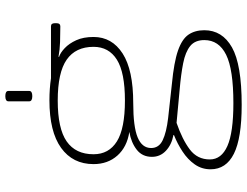

<svg xmlns="http://www.w3.org/2000/svg" viewBox="-126 -614 951 740"><g transform="rotate(-90 350.0 -243.5)"><path d="M316 212Q188 212 128 182Q68 152 68 92Q68 58 87 31Q106 4 136.5 -16Q167 -36 200 -49V-51Q163 -58 139.5 -80Q116 -102 116 -134Q116 -171 143.5 -192.5Q171 -214 212 -221Q154 -230 121 -267Q88 -304 88 -359Q88 -439 150.5 -484Q213 -529 334 -529Q379 -529 419 -523H619Q631 -523 631 -509V-501Q631 -487 619 -487Q589 -487 558.5 -488Q528 -489 502 -494L501 -492Q517 -487 535 -470Q553 -453 565.5 -425.5Q578 -398 578 -359Q578 -288 514.5 -247Q451 -206 323 -206Q232 -206 191 -189Q150 -172 150 -137Q150 -107 180 -92.5Q210 -78 265.5 -71.5Q321 -65 397 -57Q481 -49 525.5 -33.5Q570 -18 587 7Q604 32 604 68Q604 137 538 174.5Q472 212 316 212ZM333 -238Q441 -238 490.5 -269Q540 -300 540 -359Q540 -428 490.5 -462.5Q441 -497 333 -497Q225 -497 175.5 -462.5Q126 -428 126 -359Q126 -300 175.5 -269Q225 -238 333 -238ZM323 180Q453 180 509.5 152Q566 124 566 68Q566 32 543 13.5Q520 -5 477 -13.5Q434 -22 376 -27Q318 -32 247 -39Q183 -17 144.5 12Q106 41 106 89Q106 134 158 157Q210 180 323 180ZM350 -595Q330 -595 330 -607V-687Q330 -699 350 -699Q370 -699 370 -687V-607Q370 -595 350 -595Z"/></g></svg>

Font: Asap Expanded Thin
Style: Regular
Weight: 100
Width: 7
Designer: Pablo Cosgaya
Foundry: Omnibus-Type
Version: Version 3.001; ttfautohint (v1.8.4.7-5d5b)